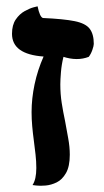

<svg xmlns="http://www.w3.org/2000/svg" viewBox="-20 -587 329 608"><path d="M95 -55Q95 -76 92.5 -98Q90 -120 87 -143Q84 -165 82 -187.5Q80 -210 80 -232Q80 -275 89.5 -320Q99 -365 118 -408Q18 -415 18 -480Q18 -508 30 -525.5Q42 -543 58.5 -552Q75 -561 87 -564Q99 -567 99 -567Q106 -533 116 -530Q182 -527 216.5 -520Q251 -513 264 -496Q277 -479 277 -448Q277 -442 272.5 -429Q268 -416 261 -407Q243 -400 223 -400Q212 -400 201 -402Q190 -404 181 -407Q175 -383 173 -358.5Q171 -334 171 -320Q171 -289 175.5 -260.5Q180 -232 186 -204Q191 -176 196 -149Q201 -122 201 -97Q201 -60 189 -39Q177 -18 159.5 -9.5Q142 -1 124.5 0.5Q107 2 95 0.5Q83 -1 83 -1Q95 -19 95 -55Z"/></svg>

Font: Libertinus Serif SemiBold
Style: Regular
Weight: 600
Designer: Philipp H. Poll, Khaled Hosny
Foundry: Caleb Maclennan
Version: Version 7.051;RELEASE